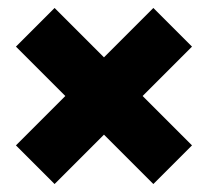

<svg xmlns="http://www.w3.org/2000/svg" viewBox="-20 -552 522 482"><path d="M462 -435 338 -311 462 -187 365 -90 241 -214 117 -90 20 -187 144 -311 20 -435 117 -532 241 -408 365 -532Z"/></svg>

Font: Teko
Style: Bold
Weight: 700
Designer: Manushi Parikh, Jonny Pinhorn
Foundry: Indian Type Foundry
Version: Version 1.106;PS 1.0;hotconv 1.0.78;makeotf.lib2.5.61930; tt